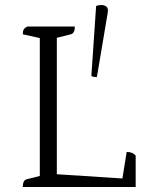

<svg xmlns="http://www.w3.org/2000/svg" viewBox="-20 -747 600 767"><path d="M71 0Q71 -27 87 -31L139 -44V-595L71 -610Q71 -622 74.5 -629Q78 -636 90 -641H279Q279 -614 263 -610L207 -596V-51L469 -34L486 -140Q511 -140 522 -125V0ZM367 -439Q361 -439 354.5 -440Q348 -441 345 -444L364 -723Q373 -727 387 -727Q395 -727 402.5 -722.5Q410 -718 411 -708Q411 -705 411 -702Q411 -699 410 -694Z"/></svg>

Font: Petrona Light
Style: Regular
Weight: 300
Designer: Ringo R. Seeber
Foundry: Ringo R. Seeber
Version: Version 2.001; ttfautohint (v1.8.3)